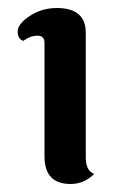

<svg xmlns="http://www.w3.org/2000/svg" viewBox="-20 -766 291 479"><path d="M194 -684V-373Q194 -340 215 -332Q190 -307 156 -307Q91 -307 91 -376V-659Q91 -677 73.5 -677Q56 -677 38 -664Q24 -669 24 -687.5Q24 -706 54 -726Q84 -746 122 -746Q194 -746 194 -684Z"/></svg>

Font: Laila
Style: Bold
Weight: 700
Designer: Hitesh Malaviya
Foundry: Indian Type Foundry
Version: Version 1.302;PS 1.0;hotconv 1.0.78;makeotf.lib2.5.61930; tt